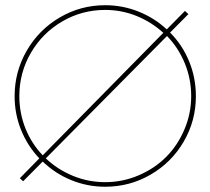

<svg xmlns="http://www.w3.org/2000/svg" viewBox="-20 -708 807 737"><path d="M689.9 -666 703.1 -653.8 632.8 -583Q679.7 -536.1 705.8 -472.9Q731.9 -409.7 731.9 -338.9Q731.9 -244.6 685.3 -164.6Q638.7 -84.5 558.3 -37.8Q478 8.8 383.8 8.8Q315.4 8.8 253.4 -16.6Q191.4 -42 144 -87.9L68.8 -12.2L56.2 -23.9L130.9 -100.1Q85.9 -147.5 61 -209Q36.1 -270.5 36.1 -338.9Q36.1 -433.1 82.8 -513.7Q129.4 -594.2 209.5 -641.1Q289.6 -688 383.8 -688Q450.7 -688 511.7 -663.6Q572.8 -639.2 620.1 -595.2ZM606.9 -582Q561.5 -623.5 504.2 -646.7Q446.8 -669.9 383.8 -669.9Q294.4 -669.9 218.5 -625.5Q142.6 -581.1 98.4 -504.9Q54.2 -428.7 54.2 -338.9Q54.2 -273.9 77.6 -215.3Q101.1 -156.7 144 -111.8ZM621.1 -569.8 155.8 -100.1Q201.2 -57.1 260 -33Q318.8 -8.8 383.8 -8.8Q450.7 -8.8 512 -34.9Q573.2 -61 617.4 -105.2Q661.6 -149.4 687.7 -210.7Q713.9 -272 713.9 -338.9Q713.9 -404.8 689.5 -464.6Q665 -524.4 621.1 -569.8Z"/></svg>

Font: Rawengulk
Style: Light
Weight: 300
Version: Version 0.92